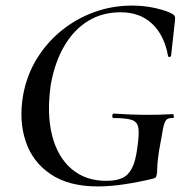

<svg xmlns="http://www.w3.org/2000/svg" viewBox="-20 -656 672 688"><path d="M330 12Q227 12 162 -31.5Q97 -75 72 -149.5Q47 -224 63 -316Q76 -387 112 -445.5Q148 -504 200.5 -546.5Q253 -589 317.5 -612.5Q382 -636 453 -636Q496 -636 536.5 -627Q577 -618 600 -605Q606 -600 607 -596Q608 -592 607 -582L593 -456Q592 -452 587 -452Q582 -452 582 -456Q569 -529 525.5 -570.5Q482 -612 412 -612Q346 -612 295 -580.5Q244 -549 210 -490.5Q176 -432 162 -353Q147 -249 166.5 -171.5Q186 -94 236 -51Q286 -8 361 -8Q396 -8 418 -18Q440 -28 453 -53.5Q466 -79 472 -126Q479 -174 476 -196.5Q473 -219 453 -226Q433 -233 387 -233Q382 -233 382.5 -241Q383 -249 387 -249Q446 -245 495 -244.5Q544 -244 599 -247Q602 -247 603 -240Q604 -233 599 -233Q583 -234 576 -226.5Q569 -219 564 -194Q559 -169 550 -116Q545 -83 544 -67Q543 -51 543 -43.5Q543 -36 541 -28Q540 -22 537.5 -20Q535 -18 529 -16Q480 -4 428 4Q376 12 330 12Z"/></svg>

Font: Cormorant Infant Light SemiBold
Style: Italic
Weight: 600
Italic angle: -10°
Version: Version 4.001